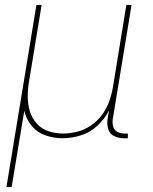

<svg xmlns="http://www.w3.org/2000/svg" viewBox="-20 -550 616 775"><path d="M6 205H27L78 -103Q86 -69 107.5 -42.5Q129 -16 162.5 -4Q196 8 233 8Q269 8 306 -3.5Q343 -15 372.5 -42Q402 -69 420 -104L414 -68Q411 -48 417 -28.5Q423 -9 441 -0.5Q459 8 480 8H496V-11H483Q468 -11 454.5 -17.5Q441 -24 437 -38.5Q433 -53 435 -68L511 -530H490L436 -199Q431 -170 421 -141.5Q411 -113 392.5 -87.5Q374 -62 348 -44Q322 -26 292.5 -18.5Q263 -11 234 -11Q204 -11 175.5 -20.5Q147 -30 128 -51.5Q109 -73 100.5 -101Q92 -129 92 -159.5Q92 -190 97 -220L148 -530H127Z"/></svg>

Font: Iosevka Sparkle Thin
Style: Italic
Weight: 100
Italic angle: -9°
Designer: Belleve Invis
Foundry: Belleve Invis
Version: Version 4.5.0; ttfautohint (v1.8.3)